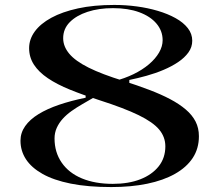

<svg xmlns="http://www.w3.org/2000/svg" viewBox="-20 -743 889 778"><path d="M431 15Q336 15 266.5 1Q197 -13 152 -38.5Q107 -64 85 -98Q63 -132 63 -173Q63 -205 82 -232Q101 -259 136 -280.5Q171 -302 219.5 -318.5Q268 -335 327 -347V-365L362 -349Q338 -335 314.5 -321.5Q291 -308 270.5 -293.5Q250 -279 234.5 -262Q219 -245 210 -225Q201 -205 201 -182Q201 -126 230 -84Q259 -42 312 -20Q365 2 437 2Q501 2 548.5 -16.5Q596 -35 623 -69Q650 -103 650 -150Q650 -188 625 -218Q600 -248 541.5 -276.5Q483 -305 383 -337Q317 -358 264 -379.5Q211 -401 174 -426Q137 -451 117.5 -481Q98 -511 98 -548Q98 -584 121 -615.5Q144 -647 188 -671Q232 -695 296 -709Q360 -723 443 -723Q489 -723 534 -717Q579 -711 619.5 -699Q660 -687 691.5 -669.5Q723 -652 741 -629Q759 -606 759 -578Q759 -552 743.5 -530.5Q728 -509 702 -491.5Q676 -474 643 -460Q610 -446 574 -436Q538 -426 504 -419V-401L442 -414Q485 -425 521 -442.5Q557 -460 583.5 -482.5Q610 -505 624.5 -530Q639 -555 639 -580Q639 -618 614 -647.5Q589 -677 544 -693.5Q499 -710 438 -710Q380 -710 334.5 -695Q289 -680 262.5 -653Q236 -626 236 -588Q236 -555 260.5 -525.5Q285 -496 339 -469Q393 -442 481 -415Q537 -397 584.5 -379Q632 -361 669 -341.5Q706 -322 732.5 -299.5Q759 -277 772.5 -250.5Q786 -224 786 -191Q786 -141 761 -103Q736 -65 689 -38.5Q642 -12 576.5 1.5Q511 15 431 15Z"/></svg>

Font: Kalnia SemiExpanded
Style: Regular
Weight: 400
Width: 6
Designer: Frida Medrano
Foundry: Frida Medrano
Version: Version 1.105